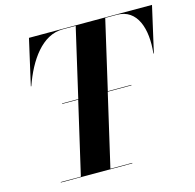

<svg xmlns="http://www.w3.org/2000/svg" viewBox="-108 -864 989 973"><g transform="rotate(-15 386.0 -377.0)"><path d="M93.5 -4.5V-2H468.5V-4.5H354L442 -385H566.5V-387.5H443L526.5 -749.5H587.5C694.5 -749.5 729.5 -639 715.5 -512H718L772.5 -752H127L72.5 -512H75C119 -638 195.5 -749.5 302.5 -749.5H371.5L288 -387.5H203V-385H287L199 -4.5Z"/></g></svg>

Font: Bodoni* 72pt
Style: Bold Italic
Weight: 700
Italic angle: -13°
Version: Version 2.3